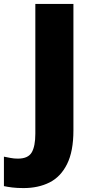

<svg xmlns="http://www.w3.org/2000/svg" viewBox="-99 -827 471 978"><path d="M21 131Q-12 131 -36.5 128Q-61 125 -79 121V-29Q-63 -26 -45.5 -22.5Q-28 -19 -8 -19Q44 -19 62.5 -50.5Q81 -82 81 -146V-807H275V-163Q275 -56 242.5 9Q210 74 153 102.5Q96 131 21 131Z"/></svg>

Font: Noto Sans Kannada UI Black
Style: Regular
Weight: 900
Designer: Jelle Bosma - Monotype Design Team
Foundry: Monotype Imaging Inc.
Version: Version 2.005; ttfautohint (v1.8.4.7-5d5b)